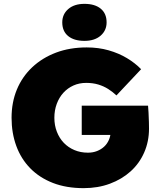

<svg xmlns="http://www.w3.org/2000/svg" viewBox="-20 -966 833 996"><path d="M414 10Q324 10 254.5 -17Q185 -44 137 -93Q89 -142 64.5 -209Q40 -276 40 -355Q40 -435 67.5 -501.5Q95 -568 147 -617Q199 -666 270.5 -693Q342 -720 430 -720Q491 -720 543.5 -705Q596 -690 638.5 -664.5Q681 -639 712 -607L584 -471Q564 -490 541 -504.5Q518 -519 490 -527.5Q462 -536 427 -536Q391 -536 361 -522.5Q331 -509 309 -485Q287 -461 274.5 -427.5Q262 -394 262 -355Q262 -316 275 -282.5Q288 -249 311 -225Q334 -201 366 -187.5Q398 -174 436 -174Q462 -174 483.5 -182.5Q505 -191 520.5 -205.5Q536 -220 545 -240.5Q554 -261 554 -285V-314L582 -266H404V-418H748Q749 -407 750.5 -382Q752 -357 752.5 -332.5Q753 -308 753 -299Q753 -232 728 -175Q703 -118 657.5 -77Q612 -36 550 -13Q488 10 414 10ZM418 -754Q364 -754 333.5 -779Q303 -804 303 -850Q303 -892 334 -919Q365 -946 418 -946Q472 -946 502.5 -921Q533 -896 533 -850Q533 -808 502 -781Q471 -754 418 -754Z"/></svg>

Font: Lexend Deca Black
Style: Regular
Weight: 900
Designer: Bonnie Shaver-Troup, Thomas Jockin
Foundry: Lexend
Version: Version 1.007